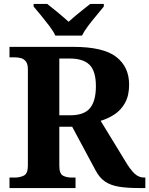

<svg xmlns="http://www.w3.org/2000/svg" viewBox="-20 -951 755 971"><path d="M28 0V-53H56Q80 -53 100.5 -63Q121 -73 121 -113V-600Q121 -627 111 -640Q101 -653 86 -657Q71 -661 56 -661H28V-714H351Q502 -714 567.5 -663.5Q633 -613 633 -523Q633 -468 612.5 -431Q592 -394 559 -372.5Q526 -351 489 -340L613 -137Q639 -93 660.5 -73Q682 -53 709 -53H715V0H682Q622 0 580.5 -7Q539 -14 511 -33Q483 -52 463 -90L345 -310H280V-113Q280 -73 298 -63Q316 -53 343 -53H362V0ZM335 -368Q406 -368 435.5 -404.5Q465 -441 465 -515Q465 -591 433 -623Q401 -655 333 -655H280V-368ZM260 -771Q249 -794 229 -820.5Q209 -847 187.5 -873Q166 -899 150 -918V-931H219Q240 -915 272.5 -888Q305 -861 327 -841Q342 -855 362 -871.5Q382 -888 402 -904Q422 -920 436 -931H505V-918Q490 -899 468 -873Q446 -847 426 -820.5Q406 -794 395 -771Z"/></svg>

Font: Noto Serif Ethiopic
Style: Bold
Weight: 700
Designer: Monotype Design Team
Foundry: Monotype Imaging Inc.
Version: Version 2.102; ttfautohint (v1.8.4.7-5d5b)